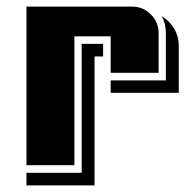

<svg xmlns="http://www.w3.org/2000/svg" viewBox="-20 -500 561 581"><path d="M521 -219.2H314.9V-256.8H481.9V-399.9Q481.9 -429.2 469.2 -451.2Q492.7 -437.5 506.8 -413.6Q521 -389.6 521 -360.8ZM460 -279.8H314.9V-390.1H205.1V0H60.1V-480H379.9Q413.1 -480 436.5 -456.3Q460 -432.6 460 -399.9ZM292 -329.1H266.1V61H60.1V22.9H227.1V-367.2H292Z"/></svg>

Font: Laconic
Style: Shadow
Weight: 900
Width: 6
Designer: Robby Woodard
Version: Version 1.000